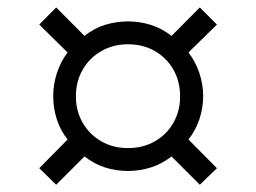

<svg xmlns="http://www.w3.org/2000/svg" viewBox="-20 -569 688 516"><path d="M131 -72.5 85.5 -117 161.5 -194Q141.5 -220 132.2 -249.8Q123 -279.5 123 -310Q123 -342 132.8 -372.2Q142.5 -402.5 161.5 -428L85.5 -503L131 -549L207 -472.5Q233.5 -493.5 263.2 -502.5Q293 -511.5 324 -511.5Q356 -511.5 385.8 -502Q415.5 -492.5 441 -472.5L517 -549L563 -503L486.5 -428Q506 -402.5 516 -372.2Q526 -342 526 -310Q526 -279 516 -249Q506 -219 486.5 -194L563 -117L517 -72.5L441 -148.5Q414.5 -128 384.8 -118.8Q355 -109.5 324 -109.5Q291.5 -109.5 262.2 -119Q233 -128.5 207 -148.5ZM324 -171Q364.5 -171 396.2 -189.2Q428 -207.5 446 -239Q464 -270.5 464 -310Q464 -350.5 445.8 -382.2Q427.5 -414 395.8 -432Q364 -450 324 -450Q284.5 -450 252.8 -432Q221 -414 202.5 -382.2Q184 -350.5 184 -310Q184 -270.5 202.2 -239Q220.5 -207.5 252.2 -189.2Q284 -171 324 -171Z"/></svg>

Font: Geologica Roman ExtraLight
Style: Regular
Weight: 250
Designer: Sindre Bremnes, Frode Helland
Foundry: Monokrom Skriftforlag AS
Version: Version 1.010;gftools[0.9.28]